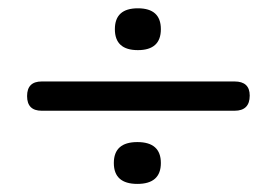

<svg xmlns="http://www.w3.org/2000/svg" viewBox="-20 -453 668 465"><path d="M81 -184.8Q45.6 -184.8 45.6 -220.3Q45.6 -255.7 81 -255.7H548.1Q584.8 -255.7 584.8 -221.5Q584.8 -184.8 548.1 -184.8ZM313.9 -331.6Q258.2 -331.6 258.2 -382.3Q258.2 -432.9 313.9 -432.9Q369.6 -432.9 369.6 -382.3Q369.6 -331.6 313.9 -331.6ZM312.7 -7.6Q255.7 -7.6 255.7 -58.2Q255.7 -108.9 312.7 -108.9Q369.6 -108.9 369.6 -58.2Q369.6 -7.6 312.7 -7.6Z"/></svg>

Font: Mandali
Style: Regular
Weight: 400
Designer: Purushoth Kumar Guthula
Foundry: Silikandhra, Hyderabad
Version: Version 1.0.5; ttfautohint (v1.2.25-373a) -l 7 -r 28 -G 50 -